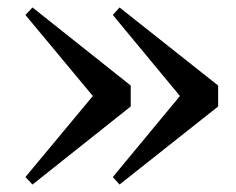

<svg xmlns="http://www.w3.org/2000/svg" viewBox="-20 -539 631 514"><path d="M300 -519 564 -310V-254L300 -45L282 -65L489 -315V-249L282 -499ZM67 -519 330 -310V-254L67 -45L48 -65L256 -315V-249L48 -499Z"/></svg>

Font: Noto Serif KR ExtraLight
Style: Bold
Weight: 700
Version: Version 2.002-H1;hotconv 1.1.0;makeotfexe 2.6.0